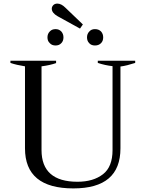

<svg xmlns="http://www.w3.org/2000/svg" viewBox="-20 -1038 810 1068"><path d="M300 -948C300 -948 425 -879 425 -879C425 -879 441 -902 441 -902C441 -902 344 -995 344 -995C329 -1010 314 -1018 299 -1018C290 -1018 282 -1015 277 -1010C271 -1004 268 -997 268 -990C268 -974 279 -960 300 -948ZM257 -798C265 -789 276 -785 289 -785C302 -785 313 -789 321 -798C329 -806 333 -817 333 -830C333 -843 329 -854 321 -863C312 -872 302 -876 289 -876C276 -876 265 -872 257 -863C248 -854 244 -843 244 -830C244 -817 248 -806 257 -798ZM476 -798C484 -789 495 -785 508 -785C522 -785 533 -789 542 -798C550 -806 554 -817 554 -830C554 -843 550 -854 542 -863C533 -872 522 -876 508 -876C495 -876 485 -872 477 -863C468 -854 464 -843 464 -830C464 -817 468 -806 476 -798ZM119 -213C119 -64 209 10 388 10C563 10 650 -64 650 -213C650 -213 650 -668 650 -668C674 -671 701 -678 732 -688C732 -688 732 -700 732 -700C732 -700 524 -700 524 -700C524 -700 524 -688 524 -688C551 -679 579 -673 606 -670C606 -670 606 -203 606 -203C606 -141 588 -96 553 -69C517 -41 470 -27 411 -27C278 -27 211 -86 211 -203C211 -203 211 -669 211 -669C242 -673 269 -679 292 -687C292 -687 292 -700 292 -700C292 -700 38 -700 38 -700C38 -700 38 -688 38 -688C61 -680 88 -674 119 -669C119 -669 119 -213 119 -213Z"/></svg>

Font: BUSH 25 TRIRONG
Style: Regular
Weight: 400
Designer: Katatrad Team
Foundry: CadsonDemak